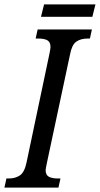

<svg xmlns="http://www.w3.org/2000/svg" viewBox="-37 -847 451 867"><path d="M-8 -41H2Q33 -41 53.5 -55.5Q74 -70 83 -114L186 -603Q191 -626 191 -635Q191 -657 177 -665Q163 -673 135 -673H124L133 -714H378L369 -673H359Q327 -673 307 -658.5Q287 -644 279 -600L176 -117Q169 -84 169 -79Q169 -57 183.5 -49Q198 -41 226 -41H236L227 0H-17ZM162 -827H394L380 -771H148Z"/></svg>

Font: Noto Serif Cond
Style: Italic
Weight: 400
Width: 3
Italic angle: -12°
Designer: Monotype Design Team
Foundry: Monotype Imaging Inc.
Version: Version 1.001